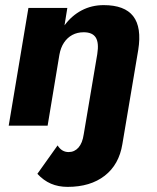

<svg xmlns="http://www.w3.org/2000/svg" viewBox="-20 -491 615 750"><path d="M244 239Q333 239 389 195.5Q445 152 458 72L520 -296Q534 -384 500.5 -427.5Q467 -471 385 -471Q338 -471 299 -450.5Q260 -430 232 -392L243 -460H91L14 0H166L212 -277Q217 -305 230 -324.5Q243 -344 262.5 -354.5Q282 -365 307 -365Q341 -365 354 -344.5Q367 -324 360 -280L307 34Q302 68 286.5 85.5Q271 103 248 103Q221 103 205 77L126 188Q150 214 179 226.5Q208 239 244 239Z"/></svg>

Font: Jost
Style: Bold Italic
Weight: 700
Italic angle: -5°
Version: Version 3.710